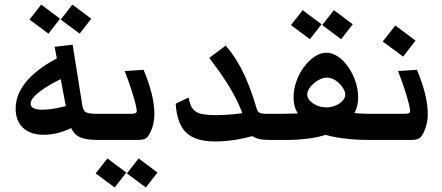

<svg xmlns="http://www.w3.org/2000/svg" viewBox="-20 -615 1945 844"><path d="M173.3 -22.5Q112.8 -22.5 80.8 -53.5Q48.8 -84.5 48.8 -136.7Q48.8 -177.7 67.1 -213.4Q85.4 -249 116.5 -278.8Q147.5 -308.6 185.3 -332.5Q223.1 -356.4 262.7 -374.5L280.3 -281.7Q258.8 -273.4 230.5 -259Q202.1 -244.6 175.8 -227.3Q149.4 -210 132.1 -192.4Q114.7 -174.8 114.7 -159.7Q114.7 -144.5 129.2 -138.7Q143.6 -132.8 164.6 -132.8Q195.8 -132.8 233.2 -140.4Q270.5 -147.9 295.9 -156.2L315.9 -64.9Q281.2 -43.9 244.4 -33.2Q207.5 -22.5 173.3 -22.5ZM406.2 0Q343.8 0 316.9 -20.5Q290 -41 278.8 -98.6L220.2 -409.2L299.3 -418.5L341.3 -155.3Q344.7 -129.4 356.9 -122.1Q369.1 -114.7 406.2 -114.7ZM406.2 0V-114.7Q425.8 -114.7 434.3 -101.8Q442.9 -88.9 442.9 -56.2Q442.9 -26.4 433.6 -13.2Q424.3 0 406.2 0ZM330.2 -467.1 246.8 -529.1 298.3 -594.7 381.2 -532.7ZM193 -467.1 109.6 -529.1 161.1 -594.7 244 -532.7Z M406.2 0V-114.7H554.7Q575.2 -114.7 579.3 -120.4Q583.5 -126 577.1 -152.3Q572.3 -173.8 559.8 -213.4Q547.4 -252.9 528.3 -302.7L611.3 -308.1Q634.8 -251 646.7 -203.4Q658.7 -155.8 658.7 -112.8Q658.7 -91.3 654.1 -71.3Q649.4 -51.3 642.1 -35.6Q631.8 -13.7 621.1 -6.8Q610.4 0 590.3 0ZM406.2 0Q388.2 0 378.9 -13.2Q369.6 -26.4 369.6 -56.2Q369.6 -88.9 378.2 -101.8Q386.7 -114.7 406.2 -114.7ZM621.2 209.2 537.8 147.2 589.3 81.5 672.3 143.5ZM484 209.2 400.6 147.2 452.1 81.5 535 143.5Z M1193.4 -114.7V0H1160.6Q1131.3 0 1112.1 -5.9Q1092.8 -11.7 1076.2 -26.4L1117.7 -25.4Q1069.8 -9.8 1021.2 -1.5Q972.7 6.8 925.8 6.8Q838.4 6.8 797.9 -32.7Q757.3 -72.3 752.4 -159.2L809.1 -186.5Q814.9 -152.8 827.9 -136.2Q840.8 -119.6 865.5 -114.3Q890.1 -108.9 931.2 -108.9Q970.2 -108.9 1017.8 -114Q1065.4 -119.1 1094.7 -131.3L1063 -51.8Q1054.2 -102.1 1030 -154.8Q1005.9 -207.5 971.9 -259.5Q938 -311.5 899.9 -360.4L972.2 -414.6Q1020.5 -358.4 1053 -288.1Q1085.4 -217.8 1106.4 -143.6Q1111.8 -124 1120.8 -119.4Q1129.9 -114.7 1154.3 -114.7ZM1193.4 0V-114.7Q1212.9 -114.7 1221.4 -101.8Q1230 -88.9 1230 -56.2Q1230 -26.4 1220.7 -13.2Q1211.4 0 1193.4 0Z M1193.4 0V-114.7H1215.3Q1248 -114.7 1272.5 -115.7Q1296.9 -116.7 1315.4 -119.6L1305.7 -96.2Q1292 -109.4 1281.2 -131.3Q1270.5 -153.3 1270.5 -187.5Q1270.5 -222.7 1283 -257.6Q1295.4 -292.5 1316.4 -320.8Q1337.4 -349.1 1362.8 -366.2Q1388.2 -383.3 1414.6 -383.3Q1440.9 -383.3 1465.8 -366.2Q1490.7 -349.1 1510.7 -320.6Q1530.8 -292 1542.5 -257.3Q1554.2 -222.7 1554.2 -187.5Q1554.2 -155.3 1544.7 -132.8Q1535.2 -110.4 1523.4 -96.2L1498.5 -124.5Q1528.8 -118.2 1556.4 -116.5Q1584 -114.7 1607.9 -114.7V0H1589.8Q1558.6 0 1521.7 -3.2Q1484.9 -6.3 1450.2 -12.9Q1415.5 -19.5 1390.1 -29.8L1452.1 -38.1Q1405.8 -16.6 1352.1 -8.3Q1298.3 0 1246.6 0ZM1410.2 -143.1Q1432.1 -142.1 1452.1 -149.9Q1472.2 -157.7 1484.9 -170.9Q1497.6 -184.1 1497.6 -199.2Q1497.6 -213.9 1485.6 -231.4Q1473.6 -249 1455.1 -261.5Q1436.5 -273.9 1417 -273.9Q1398.4 -273.9 1378.2 -262Q1357.9 -250 1344.2 -232.9Q1330.6 -215.8 1330.6 -199.7Q1330.6 -178.2 1355.2 -161.1Q1379.9 -144 1410.2 -143.1ZM1193.4 0Q1175.3 0 1166 -13.2Q1156.7 -26.4 1156.7 -56.2Q1156.7 -88.9 1165.3 -101.8Q1173.8 -114.7 1193.4 -114.7ZM1607.9 0V-114.7Q1627.4 -114.7 1636 -101.8Q1644.5 -88.9 1644.5 -56.2Q1644.5 -26.4 1635.3 -13.2Q1626 0 1607.9 0ZM1479.6 -442.7 1396.2 -504.7 1447.7 -570.3 1530.6 -508.3ZM1342.4 -442.7 1259 -504.7 1310.5 -570.3 1393.4 -508.3Z M1607.9 0V-114.7H1756.3Q1776.9 -114.7 1781 -120.4Q1785.2 -126 1778.8 -152.3Q1773.9 -173.8 1761.5 -213.4Q1749 -252.9 1730 -302.7L1813 -308.1Q1836.4 -251 1848.4 -203.4Q1860.4 -155.8 1860.4 -112.8Q1860.4 -91.3 1855.7 -71.3Q1851.1 -51.3 1843.8 -35.6Q1833.5 -13.7 1822.8 -6.8Q1812 0 1792 0ZM1607.9 0Q1589.8 0 1580.6 -13.2Q1571.3 -26.4 1571.3 -56.2Q1571.3 -88.9 1579.8 -101.8Q1588.4 -114.7 1607.9 -114.7ZM1752 -366.2 1662.6 -432.6 1717.8 -502.9 1806.6 -436.5Z"/></svg>

Font: Markazi Text
Style: Regular
Weight: 400
Designer: Borna Izadpanah (Arabic designer), Fiona Ross (Arabic design director) and Florian Runge (Latin designer)
Foundry: Borna Izadpanah and Florian Runge
Version: Version 1.000